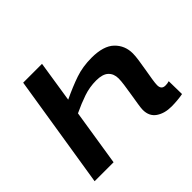

<svg xmlns="http://www.w3.org/2000/svg" viewBox="-170 -956 1182 1182"><g transform="rotate(-45 421.0 -365.0)"><path d="M734 -146Q734 -108 769 -108Q788 -108 802 -113L804 1Q785 5 756.5 7.5Q728 10 704 10Q644 10 604 -17.5Q564 -45 564 -101Q564 -116 569 -147Q574 -178 580 -215Q586 -252 591 -286.5Q596 -321 596 -343Q596 -384 570.5 -408Q545 -432 489 -432Q432 -432 379 -414Q326 -396 267 -368L209 0H44L162 -740H326L284 -470Q362 -507 426.5 -529Q491 -551 568 -551Q672 -551 719.5 -505Q767 -459 767 -390Q767 -368 762 -333.5Q757 -299 750.5 -262Q744 -225 739 -193.5Q734 -162 734 -146Z"/></g></svg>

Font: Georama Extra Expanded SemiBold
Style: Italic
Weight: 600
Width: 8
Italic angle: -9°
Designer: Jean-Baptiste Levee
Foundry: Production Type
Version: Version 1.000